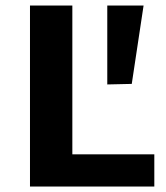

<svg xmlns="http://www.w3.org/2000/svg" viewBox="-20 -678 602 698"><path d="M89 0V-658H243V0ZM137 0V-117H541V0ZM459 -373 370 -371V-658H502Z"/></svg>

Font: Ysabeau SC ExtraBold
Style: Regular
Weight: 800
Designer: Christian Thalmann (Catharsis Fonts)
Version: Version 2.001;gftools[0.9.30]; featfreeze: smcp